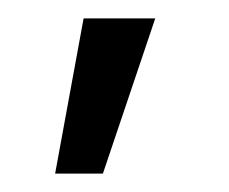

<svg xmlns="http://www.w3.org/2000/svg" viewBox="-20 -133 249 209"><path d="M40 56 71 -113H149L92 56Z"/></svg>

Font: Urbanist
Style: Regular
Weight: 400
Designer: Corey Hu
Foundry: Corey Hu
Version: Version 1.330; ttfautohint (v1.8.4.7-5d5b)